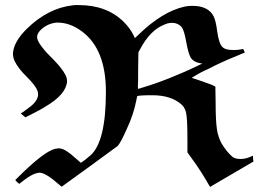

<svg xmlns="http://www.w3.org/2000/svg" viewBox="-20 -708 1018 756"><path d="M80 -246 62 -261Q62 -262 71 -267Q89 -280 103 -291Q130 -314 130 -337Q130 -344 127 -352Q119 -372 85 -406Q52 -438 38 -467Q31 -481 31 -498Q34 -544 86 -595Q169 -676 266 -687Q271 -688 279 -688H290Q401 -688 468 -621Q492 -597 506 -569L511 -558L526 -572Q620 -663 707 -682Q722 -685 737 -685Q800 -685 821 -644Q830 -626 835 -586Q842 -537 854 -525Q865 -511 897 -511Q917 -511 925 -513L937 -515Q938 -515 941 -508.5Q944 -502 944 -501Q930 -496 915 -489Q846 -461 803 -438Q796 -435 788.5 -431.5Q781 -428 774.5 -424.5Q768 -421 761.5 -417.5Q755 -414 750.5 -411Q746 -408 742 -406Q738 -404 736 -402L735 -401Q741 -399 749 -397Q782 -386 814 -374L828 -367L829 -307Q829 -234 834 -200Q838 -171 852 -144Q873 -109 896 -90Q906 -82 928 -82Q950 -82 976 -95V-92Q976 -82 978 -72L807 28Q771 -36 733 -87L718 -108V-149Q718 -201 717 -216Q716 -254 711 -270.5Q706 -287 693 -298Q652 -333 580 -333Q524 -333 520 -329Q520 -326 517 -314Q506 -257 480 -202Q455 -145 443 -133Q441 -131 333 -52.5Q225 26 223 27Q218 24 214 20Q160 -28 136 -28Q132 -28 124 -26Q102 -21 66 8L56 16Q48 11 40 1L48 -7Q152 -111 197 -122Q207 -124 211 -124Q218 -124 226.5 -121Q235 -118 244.5 -111.5Q254 -105 259 -101Q264 -97 274.5 -87.5Q285 -78 287 -77L298 -67Q312 -75 337 -97Q397 -151 397 -347Q397 -514 303 -584Q256 -619 207 -619H203Q168 -616 141 -591Q126 -576 126 -563Q126 -555 130 -547Q136 -533 159 -506Q163 -501 189 -475Q225 -438 237 -414Q244 -402 244 -387Q240 -336 160 -289Q144 -278 98 -255ZM697 -599Q682 -618 657 -618Q641 -618 627 -611Q572 -590 532 -515L525 -502L524 -441Q524 -375 523 -369Q523 -358 524 -358Q535 -361 547 -365Q600 -381 657.5 -404.5Q715 -428 746 -443L777 -458Q773 -459 768 -459Q742 -464 731 -481Q722 -496 714 -539Q706 -585 697 -599Z"/></svg>

Font: MathJax_Fraktur
Style: Bold
Weight: 700
Version: Version 1.1